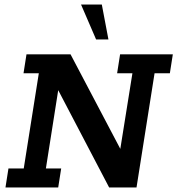

<svg xmlns="http://www.w3.org/2000/svg" viewBox="-20 -821 777 841"><path d="M4 0 17 -83H84L150 -500H83L96 -583H289L507 -169L560 -500H493L506 -583H737L724 -500H657L578 0H458L235 -426L181 -83H248L235 0ZM401 -648 335 -801H426L455 -648Z"/></svg>

Font: Rokkitt SemiBold SemiBold
Style: Italic
Weight: 600
Italic angle: -9°
Version: Version 3.103